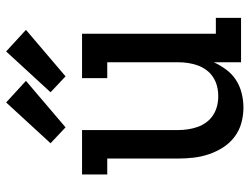

<svg xmlns="http://www.w3.org/2000/svg" viewBox="-116 -708 831 640"><g transform="rotate(-90 300.0 -387.5)"><path d="M262 8Q236 8 210.5 1Q185 -6 164 -22Q143 -38 129 -60Q115 -82 106.5 -107Q98 -132 95 -158Q92 -184 92 -210V-446H39V-530H187V-210Q187 -193 189.5 -176.5Q192 -160 197.5 -144.5Q203 -129 213 -115.5Q223 -102 237 -93Q251 -84 267 -80Q283 -76 300 -76Q317 -76 333 -80Q349 -84 363 -93Q377 -102 387 -115.5Q397 -129 402.5 -144.5Q408 -160 410.5 -176.5Q413 -193 413 -210V-446H360V-530H508V-84H561V0H413V-91Q403 -69 388.5 -49.5Q374 -30 354 -17Q334 -4 310 2Q286 8 262 8ZM366 -585 313 -635 449 -783 521 -717ZM196 -585 143 -635 279 -783 351 -717Z"/></g></svg>

Font: Iosevka Curly Slab MdEx
Style: Regular
Weight: 500
Width: 7
Monospace: yes
Designer: Belleve Invis
Foundry: Belleve Invis
Version: Version 11.1.0; ttfautohint (v1.8.3)